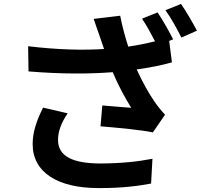

<svg xmlns="http://www.w3.org/2000/svg" viewBox="-20 -892 1040 976"><path d="M900 -872 821 -840C849 -802 881 -743 902 -701L981 -736C963 -771 927 -834 900 -872ZM324 -316 199 -345C165 -277 146 -220 146 -159C146 -15 275 64 479 64C601 65 691 52 748 41L755 -85C684 -71 596 -61 487 -61C350 -62 275 -97 275 -181C275 -225 292 -269 324 -316ZM123 -657 125 -529C296 -515 434 -516 553 -525C581 -458 617 -392 647 -344C616 -346 549 -352 500 -356L491 -250C575 -243 701 -231 757 -219L819 -309C800 -329 782 -351 765 -376C740 -412 704 -474 675 -539C739 -548 802 -560 854 -575L840 -684L860 -692C842 -729 806 -792 781 -829L702 -797C724 -765 749 -719 768 -682C724 -671 679 -662 632 -655C616 -705 601 -759 591 -812L456 -796C468 -763 480 -727 488 -704L509 -643C402 -636 274 -639 123 -657Z"/></svg>

Font: Noto Sans Mono CJK HK
Style: Bold
Weight: 700
Designer: Ryoko NISHIZUKA 西塚涼子 (kana, bopomofo & ideographs); Paul D. Hunt (Latin, Greek & Cyrillic); Sandoll Communications 산돌커뮤니
Foundry: Adobe
Version: Version 2.004;hotconv 1.0.118;makeotfexe 2.5.65603